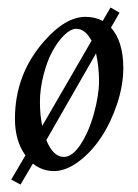

<svg xmlns="http://www.w3.org/2000/svg" viewBox="-20 -446 370 514"><path d="M277.1 -372.1Q310.1 -335 310.1 -263.9Q310.1 -217.8 293.5 -167.8Q276.9 -117.9 250.9 -78.5Q224.9 -39.1 190.6 -13.5Q156.2 12 124.6 12Q93 12 68.1 -8.1L34.9 48.1L10 34.9L48.1 -30Q20 -68.8 20 -127.9Q20 -246.8 97.7 -335.2Q155 -400.9 209 -400.9Q234.9 -400.9 254.9 -389.9L275.9 -426L300 -412.1ZM93 -108.9 225.1 -336.9Q208.3 -368.9 184.1 -368.9Q169.4 -368.9 152.3 -352.4Q135.3 -335.9 120.7 -309.4Q106.2 -283 96.6 -245.5Q86.9 -208 86.9 -173.3Q86.9 -138.7 93 -108.9ZM104 -71Q122.3 -25.9 150.9 -25.9Q173.6 -25.9 195.8 -59.4Q218 -93 231.6 -142.5Q245.1 -191.9 245.1 -229.2Q245.1 -266.6 237.1 -303Z"/></svg>

Font: Linden Hill
Style: Italic
Weight: 400
Italic angle: -5.60001°
Version: Version 1.201